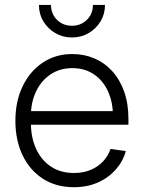

<svg xmlns="http://www.w3.org/2000/svg" viewBox="-20 -761 591 792"><path d="M285.2 11.2Q210.4 11.2 156.2 -24.2Q102.1 -59.6 72.8 -121.3Q43.5 -183.1 43.5 -262.7Q43.5 -342.8 73.2 -404.8Q103 -466.8 156 -502.4Q209 -538.1 278.3 -538.1Q327.1 -538.1 369.4 -520Q411.6 -502 443.1 -467.3Q474.6 -432.6 492.2 -383.1Q509.8 -333.5 509.8 -270V-246.6H81.1V-302.7H474.1L445.8 -283.2Q445.8 -340.8 425 -385.3Q404.3 -429.7 366.7 -454.8Q329.1 -480 278.3 -480Q227.1 -480 188.7 -454.3Q150.4 -428.7 128.9 -384Q107.4 -339.4 107.4 -282.7V-254.9Q107.4 -193.4 129.2 -146.5Q150.9 -99.6 190.7 -73.5Q230.5 -47.4 285.2 -47.4Q323.7 -47.4 354.2 -60.3Q384.8 -73.2 405.5 -95.7Q426.3 -118.2 436 -146.5L499 -137.7Q487.3 -95.2 457.5 -61.5Q427.7 -27.8 383.8 -8.3Q339.8 11.2 285.2 11.2ZM276.9 -606.4Q238.8 -606.4 208 -624.5Q177.2 -642.6 158.9 -672.9Q140.6 -703.1 140.6 -740.7H190.4Q190.4 -703.6 215.1 -679.2Q239.7 -654.8 276.9 -654.8Q313.5 -654.8 338.4 -679.2Q363.3 -703.6 363.3 -740.7H413.1Q413.1 -703.1 394.8 -672.9Q376.5 -642.6 345.7 -624.5Q314.9 -606.4 276.9 -606.4Z"/></svg>

Font: Inter 24pt Light
Style: Regular
Weight: 300
Designer: Rasmus Andersson
Foundry: rsms
Version: Version 4.001;git-66647c0bb